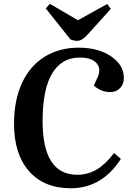

<svg xmlns="http://www.w3.org/2000/svg" viewBox="-20 -981 693 1015"><path d="M353 -772 222.2 -936 243.2 -960.9 392.1 -874 546.9 -960 565.9 -934.1 441.9 -796.9Q413.1 -765.1 388.2 -765.1Q372.6 -765.1 353 -772ZM476.1 -528.8 495.1 -569.8Q517.1 -617.2 490.5 -647Q463.9 -676.8 401.9 -676.8Q306.6 -676.8 256.1 -593.5Q205.6 -510.3 205.1 -341.8Q205.1 -57.1 388.2 -57.1Q444.3 -57.1 491 -84.7Q537.6 -112.3 583 -171.9L619.1 -141.1Q519 14.2 354 14.2Q211.9 14.2 132.6 -77.1Q53.2 -168.5 54.2 -330.1Q54.7 -453.6 97.2 -543.9Q139.6 -634.3 216.8 -681.6Q293.9 -729 397 -729Q499 -729 566.9 -683.3Q634.8 -637.7 634.8 -568.8Q634.8 -536.1 614.5 -515.1Q594.2 -494.1 564 -494.1Q513.7 -494.1 476.1 -528.8Z"/></svg>

Font: Literata SemiBold
Style: Italic
Weight: 650
Italic angle: -2.39999°
Designer: Latin by Veronika Burian and Jose Scaglione. Greek by Irene Vlachou. Cyrillic by Vera Evstafieva
Foundry: TypeTogether
Version: Version 3.021